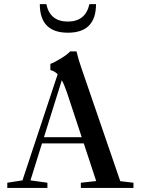

<svg xmlns="http://www.w3.org/2000/svg" viewBox="-20 -931 697 951"><path d="M177.2 -910.6H209.5Q227.5 -824.2 315.9 -824.2Q403.8 -824.2 422.9 -910.6H455.6Q455.6 -769 316.4 -769Q177.2 -769 177.2 -910.6ZM16.1 0V-25.9L91.3 -37.6L265.6 -563Q252 -578.1 229.5 -584V-614.7Q248 -620.6 282.7 -642.1Q317.4 -663.6 327.1 -676.3H358.9Q368.7 -635.3 382.3 -596.7L575.7 -33.7L641.1 -25.9V0H380.4V-25.9L456.5 -34.2L395 -220.7H188L130.9 -37.6L214.8 -25.9V0ZM312 -471.7Q298.3 -511.7 286.1 -533.7L197.8 -251.5H384.8Z"/></svg>

Font: Elstob 14pt Medium
Style: Regular
Weight: 500
Designer: Peter S. Baker
Version: Version 1.015